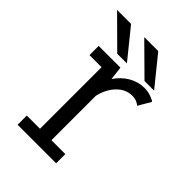

<svg xmlns="http://www.w3.org/2000/svg" viewBox="-199 -759 849 849"><g transform="rotate(45 225.0 -335.0)"><path d="M390.5 -533.5H330.5L192.5 -670H280ZM220.5 -533.5H160L22.5 -670H110ZM224.5 -57.5H311.5V0H70.5V-57.5H153V-442.5H77.5V-500H213.5L221 -436.5Q245 -472 279.2 -492Q313.5 -512 353 -512Q374.5 -512 393.2 -505.2Q412 -498.5 419.5 -492L384.5 -432.5Q380 -438.5 367.5 -444Q355 -449.5 338.5 -449.5Q298 -449.5 267 -417.5Q236 -385.5 224.5 -335Z"/></g></svg>

Font: League Mono Condensed Light
Style: Regular
Weight: 300
Width: 1
Designer: Tyler Finck
Foundry: The League of Moveable Type / Tyler Finck
Version: Version 2.210